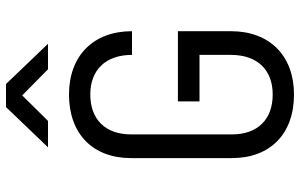

<svg xmlns="http://www.w3.org/2000/svg" viewBox="-200 -790 1000 640"><g transform="rotate(-90 300.0 -470.0)"><path d="M129 -810H217L302 -896L389 -810H474L340 -950H263ZM305 10C434 10 516 -71 516 -200V-377H282V-305H437V-200C437 -112 387 -61 305 -61C222 -61 172 -111 172 -197V-533C172 -619 222 -669 305 -669C387 -669 437 -618 437 -530H516C516 -659 434 -740 305 -740C174 -740 93 -661 93 -533V-197C93 -69 174 10 305 10Z"/></g></svg>

Font: JetBrains Mono Light
Style: Regular
Weight: 336
Monospace: yes
Designer: Philipp Nurullin, Konstantin Bulenkov
Foundry: JetBrains
Version: Version 2.305